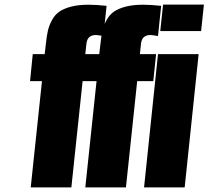

<svg xmlns="http://www.w3.org/2000/svg" viewBox="-20 -813 905 833"><path d="M350.1 0H526.4L575.2 -460.9H645L657.2 -578.1H586.9L591.8 -624C594.7 -648.8 608.4 -661.1 632.8 -661.1C637 -661.1 647.9 -659.7 665.5 -656.7L679.2 -787.6C650.9 -790.9 624.7 -792.5 600.6 -792.5C571.6 -792.5 546.5 -789.7 525.4 -784.2C504.2 -778.6 487.2 -771.4 474.4 -762.5C461.5 -753.5 450.9 -741.5 442.6 -726.3C434.3 -711.2 428.4 -696 424.8 -680.7C421.2 -665.4 418.3 -646.5 416 -624L410.6 -578.1H358.9L347.2 -460.9H398.9ZM113.3 0H289.6L338.4 -460.9H408.2L420.4 -578.1H350.1L355 -624C357.9 -648.8 371.6 -661.1 396 -661.1C400.2 -661.1 411.1 -659.7 428.7 -656.7L442.4 -787.6C414.1 -790.9 387.9 -792.5 363.8 -792.5C334.8 -792.5 309.7 -789.7 288.6 -784.2C267.4 -778.6 250.4 -771.4 237.5 -762.5C224.7 -753.5 214.1 -741.5 205.8 -726.3C197.5 -711.2 191.6 -696 188 -680.7C184.4 -665.4 181.5 -646.5 179.2 -624L173.8 -578.1H122.1L110.4 -460.9H162.1ZM605 0H781.2L841.8 -578.1H665.5ZM675.3 -678.2H852.5L864.7 -793H687.5Z"/></svg>

Font: Oswald
Style: Heavy
Weight: 800
Designer: Vernon Adams
Foundry: Vernon Adams
Version: 3.0; ttfautohint (v0.95.6-bc232) -l 8 -r 50 -G 200 -x 0 -w "